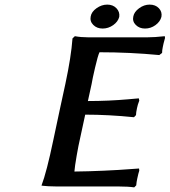

<svg xmlns="http://www.w3.org/2000/svg" viewBox="-20 -810 737 834"><path d="M326.2 -201.2Q321.8 -183.6 313.2 -134.8Q304.7 -85.9 303.2 -64.9Q360.8 -65.4 431.2 -68.6Q501.5 -71.8 543 -75.2L584 -78.1L585 -68.8Q581.5 -59.1 576.2 -34.2Q572.8 -19 571.8 -4.9L563 3.9Q536.1 0 496.1 0H227.1Q207.5 0 190.9 -1Q174.3 -2 167 -2.9L160.2 -3.9Q182.6 -62.5 211.9 -203.1Q221.2 -249.5 240 -335.2Q258.8 -420.9 264.2 -446.8Q289.1 -563.5 294.9 -643.1L305.2 -652.8Q332 -647.9 361.8 -647.9H621.1Q650.9 -647.9 695.8 -652.8L696.8 -645Q694.3 -636.7 690.4 -621.1L687 -605Q684.1 -591.8 684.1 -580.1L671.9 -570.8Q543.5 -583 412.1 -583Q404.8 -567.4 393.1 -516.8Q381.3 -466.3 377.9 -444.8L361.8 -371.1Q451.2 -371.1 539.1 -378.9Q543.9 -379.4 561.3 -380.9Q578.6 -382.3 583 -382.8L585 -373Q577.6 -354 575.2 -340.8Q570.8 -320.8 570.8 -310.1L562 -300.8Q452.1 -312 350.1 -312ZM559.1 -738.8Q563 -758.8 584.5 -774.4Q606 -790 629.9 -790Q655.3 -790 670.2 -774.2Q685.1 -758.3 681.2 -736.8Q675.8 -715.8 655.3 -700.9Q634.8 -686 609.9 -686Q585.4 -686 569.8 -701.7Q554.2 -717.3 559.1 -738.8ZM374 -738.8Q377.4 -758.8 399.4 -774.4Q421.4 -790 445.8 -790Q470.7 -790 485.8 -774.2Q501 -758.3 498 -736.8Q492.7 -715.8 471.7 -700.9Q450.7 -686 425.8 -686Q400.9 -686 385.3 -701.7Q369.6 -717.3 374 -738.8Z"/></svg>

Font: Linear Smooth
Style: Bold Italic
Weight: 700
Designer: Philipp H. Poll, Flanker
Foundry: Philipp H. Poll, reworked by Flanker
Version: Version 1.061 | FøM Fix